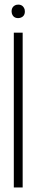

<svg xmlns="http://www.w3.org/2000/svg" viewBox="-20 -828 161 848"><path d="M31.2 -777.3Q31.2 -799.8 51.8 -806.6Q55.7 -807.6 60.5 -807.6Q82 -807.6 88.9 -786.1Q89.8 -782.2 89.8 -777.3Q89.8 -754.9 68.4 -749Q64.5 -748 60.5 -748Q38.1 -748 32.2 -769.5Q31.2 -773.4 31.2 -777.3ZM41 0V-683.6H80.1V0Z"/></svg>

Font: Post No Bills Jaffna Light
Style: Regular
Weight: 300
Designer: Kosala Senevirathne, Siva Puranthara, Lasantha Premarathna, Tharique Azeez
Foundry: Mooniak
Version: Version 1.220 ; ttfautohint (v1.6)